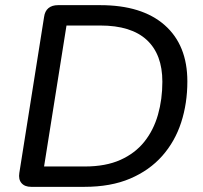

<svg xmlns="http://www.w3.org/2000/svg" viewBox="-20 -725 787 745"><path d="M101 0Q76 0 63.5 -14.5Q51 -29 55 -54L151 -659Q154 -682 168 -693.5Q182 -705 205 -705H369Q531 -705 619 -627.5Q707 -550 707 -409Q707 -324 683 -250Q659 -176 609.5 -120Q560 -64 485 -32Q410 0 307 0ZM151 -79H309Q390 -79 447 -104.5Q504 -130 540 -175Q576 -220 593 -280Q610 -340 610 -408Q610 -514 549.5 -570Q489 -626 369 -626H238Z"/></svg>

Font: Nunito ExtraLight Medium
Style: Italic
Weight: 500
Italic angle: -9°
Version: Version 3.602